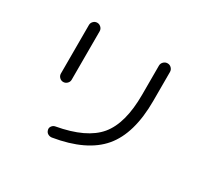

<svg xmlns="http://www.w3.org/2000/svg" viewBox="-157 -968 1315 1237"><g transform="rotate(30 500.0 -349.0)"><path d="M353.5 43.9Q337.9 45.9 324.7 38.1Q311.5 30.3 307.6 13.7Q303.7 -1 313 -13.7Q322.3 -26.4 336.9 -29.3Q548.8 -67.4 634.3 -169.9Q719.7 -272.5 719.7 -485.4V-702.1Q719.7 -718.8 731.9 -731Q744.1 -743.2 761.2 -743.2Q778.3 -743.2 790 -731Q801.8 -718.8 801.8 -702.1V-487.3Q801.8 -244.1 696.3 -119.6Q590.8 4.9 353.5 43.9ZM198.2 -342.8V-703.1Q198.2 -719.7 210 -731.4Q221.7 -743.2 237.8 -743.2Q253.9 -743.2 266.1 -731.4Q278.3 -719.7 278.3 -703.1V-342.8Q278.3 -326.2 266.1 -314.5Q253.9 -302.7 237.8 -302.7Q221.7 -302.7 210 -314.5Q198.2 -326.2 198.2 -342.8Z"/></g></svg>

Font: Rounded Mgen+ 1mn regular
Style: Regular
Weight: 400
Designer: [Source Han Sans]
Ryoko NISHIZUKA  (kana & ideographs); Paul D. Hunt (Latin, Greek & Cyrillic); Wenlong ZHANG  (bopomofo
Version: Version 1.059.20150602